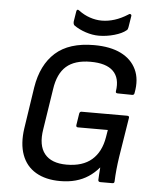

<svg xmlns="http://www.w3.org/2000/svg" viewBox="-57 -882 758 942"><g transform="rotate(5 321.5 -411.0)"><path d="M274 12Q203 12 154.5 -16.5Q106 -45 86 -99.5Q66 -154 77 -230L108 -435Q126 -547 193 -607Q260 -667 383 -667Q463 -667 515.5 -641Q568 -615 591 -566.5Q614 -518 601 -451Q600 -440 590 -440L519 -441Q507 -441 509 -451Q519 -516 484.5 -550Q450 -584 373 -584Q295 -584 253.5 -547.5Q212 -511 201 -434L170 -234Q157 -154 190.5 -112.5Q224 -71 299 -71Q378 -71 423 -110Q468 -149 480 -222L486 -258H339Q329 -258 330 -268L339 -326Q341 -336 350 -336H574Q586 -336 584 -326L553 -132Q548 -99 545 -68.5Q542 -38 541 -10Q541 0 531 0H472Q461 0 461 -10Q461 -21 462.5 -38Q464 -55 465 -71H464Q441 -44 413 -25.5Q385 -7 350.5 2.5Q316 12 274 12ZM401 -715Q370 -715 336.5 -726Q303 -737 278 -755Q272 -761 273 -774L281 -824Q282 -831 286 -832.5Q290 -834 296 -829Q321 -810 350.5 -800Q380 -790 409 -790Q440 -790 472 -800Q504 -810 537 -831Q543 -836 548 -833.5Q553 -831 552 -825L543 -769Q542 -764 540.5 -760Q539 -756 536 -754Q516 -737 477.5 -726Q439 -715 401 -715Z"/></g></svg>

Font: Sofia Sans Medium
Style: Italic
Weight: 500
Italic angle: -9°
Version: Version 4.101